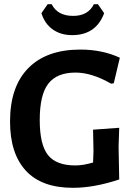

<svg xmlns="http://www.w3.org/2000/svg" viewBox="-20 -889 638 918"><path d="M448 -869 478 -826Q439 -721 325 -721Q271 -721 232.5 -748Q194 -775 178 -826L208 -869H227Q255 -813 330 -813Q401 -813 429 -869ZM364 -652Q469 -652 553 -613L524 -491L511 -489Q419 -542 341 -542Q252 -542 211 -489Q170 -436 170 -315Q170 -197 209.5 -147.5Q249 -98 340 -98Q378 -98 425 -112L427 -167L425 -269L550 -278L547 -188L550 -31Q430 9 329 9Q179 9 103.5 -73Q28 -155 28 -308Q28 -475 115.5 -563.5Q203 -652 364 -652Z"/></svg>

Font: Alegreya Sans SC
Style: Bold
Weight: 700
Designer: Juan Pablo del Peral
Foundry: Huerta Tipografica
Version: Version 2.007